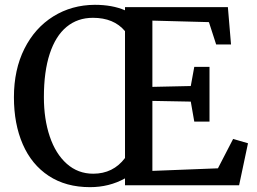

<svg xmlns="http://www.w3.org/2000/svg" viewBox="-20 -773 1071 801"><path d="M501.5 -28.8Q435.5 7.8 355.5 7.8Q254.9 7.8 183.3 -39.3Q111.8 -86.4 75 -171.1Q38.1 -255.9 38.1 -367.2Q38.1 -482.4 81.8 -569.6Q125.5 -656.7 202.4 -704.6Q279.3 -752.4 375.5 -752.9Q448.7 -752.9 501.5 -730V-743.2H930.7L943.8 -587.4H881.8L851.6 -680.7L615.7 -687V-410.6L775.9 -414.1L790.5 -494.1H854V-265.6H790.5L775.9 -349.1L615.7 -352.1V-60.1L889.2 -70.8L952.6 -193.4L1014.6 -175.3L977.5 0H501.5ZM501.5 -643.1Q455.1 -698.7 367.7 -698.7Q303.7 -698.7 257.8 -660.9Q211.9 -623 187.5 -548.8Q163.1 -474.6 163.1 -367.7Q163.1 -276.4 187.5 -203.9Q211.9 -131.3 258.5 -89.8Q305.2 -48.3 368.7 -48.3Q452.1 -48.3 501.5 -113.8Z"/></svg>

Font: Merriweather
Style: Regular
Weight: 400
Designer: Eben Sorkin
Foundry: Eben Sorkin
Version: Version 1.584; ttfautohint (v1.6)